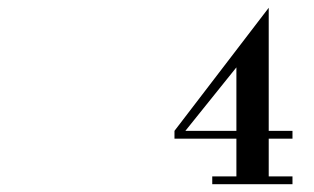

<svg xmlns="http://www.w3.org/2000/svg" viewBox="-20 -473 805 493"><path d="M428 -137 670 -453V-137H731V-117H670V-20H731V0H525V-20H587V-117H428ZM587 -137V-300L456 -137Z"/></svg>

Font: Spirax
Style: Regular
Weight: 400
Designer: Brenda Gallo (gbrenda1987@gmail.com)
Foundry: Brenda Gallo
Version: Version 1.002